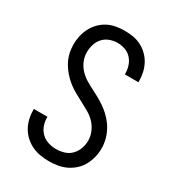

<svg xmlns="http://www.w3.org/2000/svg" viewBox="-182 -845 863 955"><g transform="rotate(30 250.0 -367.5)"><path d="M249 8Q224 8 199 4Q174 0 151.5 -10.5Q129 -21 110 -38Q91 -55 78.5 -76.5Q66 -98 60 -123Q54 -148 54 -173V-180H132V-175Q132 -152 140 -130Q148 -108 164.5 -92Q181 -76 203.5 -69Q226 -62 249 -62Q272 -62 295 -69Q318 -76 334.5 -93Q351 -110 359 -132.5Q367 -155 367 -178Q367 -204 356.5 -228.5Q346 -253 328.5 -271.5Q311 -290 288.5 -303Q266 -316 243 -328Q220 -340 197.5 -352.5Q175 -365 155 -381Q135 -397 118 -416.5Q101 -436 88.5 -458.5Q76 -481 70 -506.5Q64 -532 64 -558Q64 -582 69.5 -606.5Q75 -631 86.5 -653Q98 -675 115.5 -693Q133 -711 155 -722.5Q177 -734 201.5 -738.5Q226 -743 251 -743Q276 -743 300 -739Q324 -735 346 -724Q368 -713 386 -695.5Q404 -678 415.5 -656.5Q427 -635 432.5 -611Q438 -587 438 -562V-555H360V-560Q360 -582 353 -603.5Q346 -625 331 -641.5Q316 -658 294.5 -665.5Q273 -673 251 -673Q229 -673 207 -665Q185 -657 170 -640.5Q155 -624 148 -602Q141 -580 141 -557Q141 -531 151 -507Q161 -483 179 -464Q197 -445 219 -432Q241 -419 264 -407.5Q287 -396 309.5 -383Q332 -370 352.5 -354Q373 -338 390 -318.5Q407 -299 419 -276.5Q431 -254 437.5 -229Q444 -204 444 -178Q444 -152 438 -127.5Q432 -103 420 -80.5Q408 -58 389 -40.5Q370 -23 347.5 -12Q325 -1 299.5 3.5Q274 8 249 8Z"/></g></svg>

Font: Iosevka Custom
Style: Regular
Weight: 400
Monospace: yes
Designer: Belleve Invis
Foundry: Belleve Invis
Version: Version 32.5.0; ttfautohint (v1.8.4)